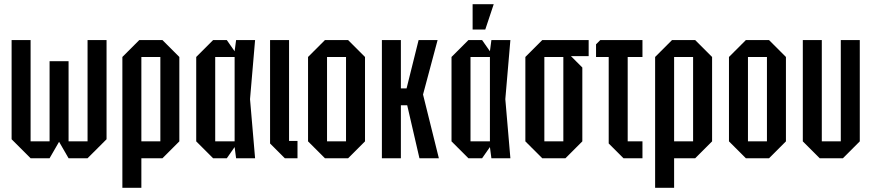

<svg xmlns="http://www.w3.org/2000/svg" viewBox="-20 -750 4135 910"><path d="M305 -460V-80H395V-560H485V-90L395 0H305L260 -78L215 0H125L35 -90V-560H125V-80H215V-460Z M560 140V-480L640 -560H750L830 -480V-80L750 0H650V140ZM740 -480H650V-80H740Z M990 0 910 -80V-480L990 -560H1055L1092 -507L1099 -560H1189L1165 -280L1189 0H1099L1092 -53L1055 0ZM1000 -80H1092V-480H1000Z M1260 -560H1350V-82H1390V0H1330L1260 -70Z M1440 -80V-480L1520 -560H1630L1710 -480V-80L1630 0H1520ZM1530 -80H1620V-480H1530Z M1790 0V-560H1880V-331H1907L1964 -560H2054L1985 -302L2060 0H1968L1910 -251H1880V0Z M2200 0 2120 -80V-480L2200 -560H2265L2302 -507L2309 -560H2399L2375 -280L2399 0H2309L2302 -53L2265 0ZM2210 -80H2302V-480H2210ZM2220 -610V-730H2320L2280 -610Z M2470 -80V-480L2550 -560H2770V-484H2686L2740 -430V-80L2660 0H2550ZM2560 -80H2650V-480H2560Z M2865 -70V-480H2805V-540L2825 -560H3025V-480H2955V-80H3025V0H2935Z M3085 140V-480L3165 -560H3275L3355 -480V-80L3275 0H3175V140ZM3265 -480H3175V-80H3265Z M3435 -80V-480L3515 -560H3625L3705 -480V-80L3625 0H3515ZM3525 -80H3615V-480H3525Z M4055 -560V-80L3975 0H3865L3785 -80V-560H3875V-80H3965V-560Z"/></svg>

Font: Tektur Condensed
Style: Regular
Weight: 400
Width: 3
Designer: Adam Jagosz
Foundry: Adam Jagosz
Version: Version 1.005;gftools[0.9.30]